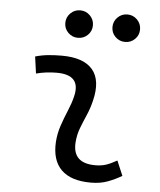

<svg xmlns="http://www.w3.org/2000/svg" viewBox="-53 -776 692 832"><g transform="rotate(5 293.0 -360.0)"><path d="M479.5 -95.7 506.8 -31.2Q478 -14.2 446 -2.2Q414.1 9.8 372.6 9.8Q286.1 9.8 244.1 -31.7Q202.1 -73.2 207 -153.3Q209.5 -189.9 221.2 -224.6Q232.9 -259.3 246.8 -292Q260.7 -324.7 268.1 -355Q292.5 -451.7 184.6 -451.7Q138.2 -451.7 95.2 -440.4L85 -513.7Q113.8 -522 142.6 -524.7Q171.4 -527.3 200.2 -527.3Q294.9 -527.3 334.2 -481Q373.5 -434.6 351.6 -345.2Q343.3 -310.5 330.1 -280.5Q316.9 -250.5 305.7 -221.2Q294.4 -191.9 292 -157.7Q286.1 -66.9 385.3 -66.9Q411.6 -66.9 431.9 -73.5Q452.1 -80.1 479.5 -95.7ZM262.7 -610.4Q237.8 -610.4 220.2 -627.7Q202.6 -645 202.6 -669.9Q202.6 -694.8 220.2 -712.4Q237.8 -730 262.7 -730Q287.6 -730 305.2 -712.4Q322.8 -694.8 322.8 -669.9Q322.8 -645 305.2 -627.7Q287.6 -610.4 262.7 -610.4ZM467.8 -610.4Q442.9 -610.4 425.3 -627.7Q407.7 -645 407.7 -669.9Q407.7 -694.8 425.3 -712.4Q442.9 -730 467.8 -730Q492.7 -730 510.3 -712.4Q527.8 -694.8 527.8 -669.9Q527.8 -645 510.3 -627.7Q492.7 -610.4 467.8 -610.4Z"/></g></svg>

Font: Cascadia Code NF SemiLight
Style: Italic
Weight: 350
Italic angle: -10°
Monospace: yes
Designer: Aaron Bell
Foundry: Saja Typeworks
Version: Version 2404.023; ttfautohint (v1.8.4)